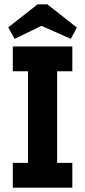

<svg xmlns="http://www.w3.org/2000/svg" viewBox="-20 -864 392 884"><path d="M334 -737 306 -685 171 -745 47 -685 18 -738 153 -844H198ZM313 0H39V-114H109V-536H39V-650H313V-536H243V-114H313Z"/></svg>

Font: Zilla Slab Bold
Style: Bold
Weight: 700
Designer: Typotheque.com
Foundry: Typotheque type foundry
Version: Version 1.1; 2017; ttfautohint (v1.6)